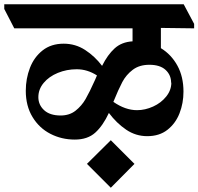

<svg xmlns="http://www.w3.org/2000/svg" viewBox="-76 -689 931 901"><path d="M679 -558V-463Q728 -433 756.5 -381Q785 -329 785 -259Q785 -205 766.5 -157.5Q748 -110 710 -80Q672 -50 615 -50Q561 -50 516 -80.5Q471 -111 435 -159Q407 -99 371 -66.5Q335 -34 275 -34Q213 -34 160.5 -61Q108 -88 76.5 -140Q45 -192 45 -263Q45 -320 64.5 -370.5Q84 -421 124 -452.5Q164 -484 223 -484Q278 -484 323.5 -454.5Q369 -425 403 -380Q429 -432 462 -462Q495 -492 546 -495V-556H-9L-56 -647V-669H786L835 -577V-556ZM727 -301Q727 -337 701 -361Q675 -385 625 -385Q578 -385 547 -361.5Q516 -338 498 -304Q480 -270 456 -211Q512 -172 567 -172Q605 -172 642.5 -189Q680 -206 704 -236Q728 -266 728 -301ZM208 -147Q250 -147 278.5 -169.5Q307 -192 325.5 -224Q344 -256 370 -314L379 -335Q334 -364 284 -364Q237 -364 195.5 -347Q154 -330 129 -300Q104 -270 104 -233Q104 -197 131 -172Q158 -147 209 -147ZM444 -31 555 80 444 192 332 80Z"/></svg>

Font: Martel Heavy
Style: Regular
Weight: 900
Designer: Dan Reynolds
Foundry: Dan Reynolds
Version: Version 1.001; ttfautohint (v1.1) -l 5 -r 5 -G 72 -x 0 -D la